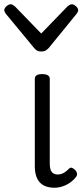

<svg xmlns="http://www.w3.org/2000/svg" viewBox="-63 -862 386 899"><path d="M192 17Q169 17 151.5 10.5Q134 4 122.5 -9Q111 -22 105.5 -41Q100 -60 100 -84V-493Q100 -504 108.5 -509.5Q117 -515 134 -515Q152 -515 161 -509.5Q170 -504 170 -493V-95Q170 -78 174 -67Q178 -56 186.5 -50.5Q195 -45 207 -45Q218 -45 227 -48.5Q236 -52 244.5 -58.5Q253 -65 262 -74Q268 -79 275.5 -75.5Q283 -72 291 -64Q296 -58 297.5 -50Q299 -42 294 -35Q283 -20 266.5 -8Q250 4 230.5 10.5Q211 17 192 17ZM274 -842Q282 -842 292.5 -833Q303 -824 303 -814Q303 -811 302 -808Q301 -805 297 -799L165 -637Q159 -631 152 -626Q145 -621 130 -621Q116 -621 109 -626Q102 -631 97 -637L-37 -799Q-40 -805 -41.5 -808Q-43 -811 -43 -814Q-43 -824 -32.5 -833Q-22 -842 -13 -842Q-8 -842 -3 -839Q2 -836 7 -832L130 -705L253 -832Q258 -836 263 -839Q268 -842 274 -842Z"/></svg>

Font: Playwrite BE WAL Light
Style: Regular
Weight: 300
Version: Version 1.002